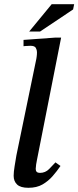

<svg xmlns="http://www.w3.org/2000/svg" viewBox="-20 -884 373 914"><path d="M115 10Q78 10 61.5 -5.5Q45 -21 45 -47Q45 -65 49.5 -92.5Q54 -120 58 -144L153 -604Q153 -604 154.5 -614Q156 -624 156 -636Q156 -646 150.5 -656Q145 -666 125 -666Q112 -666 102 -665Q92 -664 92 -664V-694L243 -705H271L156 -123Q154 -115 152 -101Q150 -87 150 -80Q150 -61 170 -61Q196 -61 214 -79.5Q232 -98 244 -111L268 -94Q251 -69 230.5 -45.5Q210 -22 182.5 -6Q155 10 115 10ZM171 -734H119L226 -864H333L328 -839Z"/></svg>

Font: STIX Two Text Medium
Style: Italic
Weight: 500
Italic angle: -12°
Designer: Ross Mills, John Hudson & Paul Hanslow, Tiro Typeworks Ltd; with prior portions MicroPress Inc. and Coen Hoffman, Elsevi
Foundry: Tiro Typeworks Ltd
Version: Version 2.13 b171